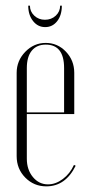

<svg xmlns="http://www.w3.org/2000/svg" viewBox="-20 -653 317 680"><path d="M193 -633H199Q199 -599 182.5 -578Q166 -557 140 -557Q114 -557 97 -578.5Q80 -600 80 -633H86Q86 -612 101.5 -597.5Q117 -583 139 -583Q162 -583 177.5 -597.5Q193 -612 193 -633ZM39 -395Q39 -438 69.5 -469.5Q100 -501 142 -501Q184 -501 213.5 -470Q243 -439 243 -395V-249H75V-91Q75 -52 96.5 -26Q118 0 150 0Q177 0 202.5 -19Q228 -38 242 -69L248 -66Q212 7 144 7Q100 7 69.5 -24Q39 -55 39 -100ZM75 -255H207V-412Q207 -495 142 -495Q110 -495 92.5 -473.5Q75 -452 75 -412Z"/></svg>

Font: Moniqa ExtLt Narrow Display
Style: Regular
Weight: 200
Width: 4
Designer: Rajesh Rajput
Foundry: Rajesh Rajput
Version: Version 1.000